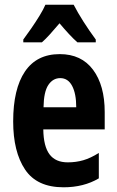

<svg xmlns="http://www.w3.org/2000/svg" viewBox="-20 -786 497 816"><path d="M234 -556Q326 -556 375.5 -489.5Q425 -423 425 -310V-236H164Q165 -164 190.5 -130Q216 -96 268 -96Q303 -96 334 -105Q365 -114 400 -136V-28Q336 10 250 10Q137 10 86.5 -65.5Q36 -141 36 -270Q36 -408 86 -482Q136 -556 234 -556ZM236 -454Q205 -454 185.5 -425Q166 -396 165 -330H304Q304 -388 286.5 -421Q269 -454 236 -454ZM293 -766Q310 -733 334.5 -694.5Q359 -656 387 -618V-606H309Q292 -621 273 -641.5Q254 -662 233 -687Q211 -661 192 -640Q173 -619 158 -606H79V-618Q94 -638 113 -665.5Q132 -693 148.5 -720Q165 -747 173 -766Z"/></svg>

Font: Noto Sans Lao UI ExtCond
Style: Bold
Weight: 700
Width: 2
Designer: Monotype Design Team
Foundry: Monotype Imaging Inc.
Version: Version 2.000; ttfautohint (v1.8.4.7-5d5b)